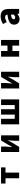

<svg xmlns="http://www.w3.org/2000/svg" viewBox="2682 -3304 637 6040"><g transform="rotate(-90 3000.0 -284.5)"><path d="M411.1 0V-429.7H246.1V-569.3H753.9V-429.7H588.9V0Z M1237.3 0V-569.3H1409.2V-420.9Q1409.2 -387.7 1392.6 -219.7H1397.5Q1405.3 -235.4 1429.2 -278.3Q1453.1 -321.3 1461.9 -338.9L1600.6 -569.3H1762.7V0H1590.8V-148.4Q1590.8 -177.7 1607.4 -348.6H1603.5Q1593.8 -331.1 1569.8 -288.1Q1545.9 -245.1 1538.1 -230.5L1398.4 0Z M2108.4 0V-569.3H2283.2V-138.7H2414.1V-569.3H2584V-138.7H2714.8V-569.3H2892.6V0Z M3237.3 0V-569.3H3409.2V-420.9Q3409.2 -387.7 3392.6 -219.7H3397.5Q3405.3 -235.4 3429.2 -278.3Q3453.1 -321.3 3461.9 -338.9L3600.6 -569.3H3762.7V0H3590.8V-148.4Q3590.8 -177.7 3607.4 -348.6H3603.5Q3593.8 -331.1 3569.8 -288.1Q3545.9 -245.1 3538.1 -230.5L3398.4 0Z M4237.3 0V-569.3H4414.1V-367.2H4585V-569.3H4762.7V0H4585V-211.9H4414.1V0Z M5413.1 13.7Q5335.9 13.7 5290 -36.1Q5244.1 -85.9 5244.1 -159.2Q5244.1 -250 5319.3 -299.8Q5394.5 -349.6 5560.5 -368.2Q5554.7 -441.4 5474.6 -441.4Q5414.1 -441.4 5325.2 -390.6L5263.7 -507.8Q5389.6 -583 5507.8 -583Q5738.3 -583 5738.3 -323.2V0H5593.8L5580.1 -56.6H5576.2Q5498 13.7 5413.1 13.7ZM5474.6 -124Q5518.6 -124 5560.5 -168.9V-259.8Q5413.1 -240.2 5413.1 -172.9Q5413.1 -124 5474.6 -124Z"/></g></svg>

Font: Gen Shin Gothic Monospace Heavy
Style: Bold
Weight: 800
Designer: [Source Han Sans]
Ryoko NISHIZUKA  (kana & ideographs); Paul D. Hunt (Latin, Greek & Cyrillic); Wenlong ZHANG  (bopomofo
Version: Version 1.002.20150607